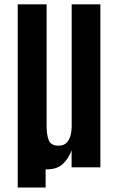

<svg xmlns="http://www.w3.org/2000/svg" viewBox="-20 -752 539 863"><path d="M59.6 90.8V-732.4H189.5V-186Q189.5 -144 199.7 -120.6Q210 -97.2 242.7 -97.2Q265.6 -97.2 278.3 -109.4Q291 -121.6 296.6 -141.8Q302.2 -162.1 302.2 -185.1V-732.4H431.2V0H301.8V-76.2Q288.1 -39.1 262.2 -14.9Q236.3 9.3 189.9 9.3Q173.8 9.3 157.7 7.1Q141.6 4.9 124 1.5L185.1 -49.8V90.8Z"/></svg>

Font: Antonio
Style: Bold
Weight: 700
Designer: Vernon Adams
Foundry: Vernon Adams
Version: Version 1.002